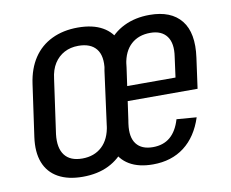

<svg xmlns="http://www.w3.org/2000/svg" viewBox="-66 -631 867 722"><g transform="rotate(-10 367.5 -270.0)"><path d="M195 8Q139 8 101.5 -13Q64 -34 48.5 -74Q33 -114 41 -171L69 -369Q77 -426 103.5 -466Q130 -506 173.5 -527Q217 -548 273 -548Q330 -548 367 -527Q404 -506 420 -466Q436 -426 428 -369L400 -171Q392 -114 364.5 -74Q337 -34 294.5 -13Q252 8 195 8ZM205 -60Q251 -60 280.5 -87.5Q310 -115 317 -167L345 -373Q353 -426 331.5 -453Q310 -480 263 -480Q233 -480 209.5 -467.5Q186 -455 171 -431.5Q156 -408 152 -373L123 -167Q117 -115 138 -87.5Q159 -60 205 -60ZM463 8Q409 8 373.5 -13Q338 -34 323.5 -74Q309 -114 317 -169L344 -371Q353 -427 379.5 -466.5Q406 -506 449 -527Q492 -548 547 -548Q629 -548 667.5 -500Q706 -452 693 -359L677 -243H395L403 -299H617L598 -265L613 -376Q621 -427 601 -454Q581 -481 538 -481Q493 -481 464.5 -455Q436 -429 429 -380L398 -158Q391 -108 411 -82Q431 -56 474 -56Q514 -56 540 -78Q566 -100 579 -144L655 -138Q632 -67 583 -29.5Q534 8 463 8Z"/></g></svg>

Font: Pathway Extreme Condensed
Style: Italic
Weight: 400
Width: 3
Italic angle: -8°
Version: Version 1.001;gftools[0.9.26]